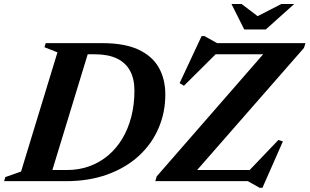

<svg xmlns="http://www.w3.org/2000/svg" viewBox="-51 -886 1514 939"><path d="M276.5 -54.5Q335.5 -54.5 386.2 -73Q437 -91.5 477.8 -125.8Q518.5 -160 547.2 -208Q576 -256 591.2 -315.5Q606.5 -375 606.5 -443Q606.5 -500 585 -539.8Q563.5 -579.5 520.5 -600Q477.5 -620.5 412.5 -620.5H307.5L311.5 -675H450Q557.5 -675 625.2 -643.8Q693 -612.5 725.2 -556.2Q757.5 -500 757.5 -423.5Q757.5 -335.5 724.2 -258.5Q691 -181.5 627.8 -123.5Q564.5 -65.5 474.5 -32.8Q384.5 0 271 0H105L133.5 -54.5ZM230 -630 166.5 -655 172.5 -675H394.5L188.5 0H-31L-25 -20L52 -47ZM1443 -675 1435.5 -651.5 893 -31.5 828 -54.5H1170L1310.5 -201.5L1332.5 -194.5L1232.5 32.5H1219L1161 0H708.5L715.5 -23.5L1256 -643.5L1340 -620.5H1003.5L848.5 -466.5L827.5 -479.5L935 -709.5H949L1011 -675ZM1388 -866.5 1249 -742H1143.5L1081 -866.5H1130.5L1219.5 -799H1193.5L1325 -866.5Z"/></svg>

Font: Newsreader 24pt
Style: Bold Italic
Weight: 700
Italic angle: -17°
Designer: Hugues Gentile
Foundry: Production Type
Version: Version 1.003